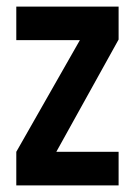

<svg xmlns="http://www.w3.org/2000/svg" viewBox="-20 -561 408 581"><path d="M29.3 0V-101.6L221.7 -439.5H29.3V-541H338.9V-441.4L150.4 -101.6H338.9V0Z"/></svg>

Font: Post No Bills Colombo
Style: Bold
Weight: 700
Designer: Kosala Senevirathne, Siva Puranthara, Lasantha Premarathna, Tharique Azeez
Foundry: Mooniak
Version: Version 1.220 ; ttfautohint (v1.6)